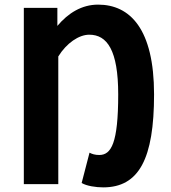

<svg xmlns="http://www.w3.org/2000/svg" viewBox="-20 -796 740 830"><path d="M333 -5C354 8 395 14 426 14C581 14 646 -110 646 -388C646 -671 542 -776 404 -776C334 -776 275 -740 228 -684V-762H83V0H232V-552C268 -610 321 -646 366 -646C443 -646 491 -579 491 -388C491 -177 461 -126 409 -126C391 -126 378 -130 367 -136Z"/></svg>

Font: Kawkab Mono
Style: Bold
Weight: 700
Monospace: yes
Designer: Abdullah Arif
Foundry: Abdullah Arif
Version: Version 1.000;PS 000.500;hotconv 1.0.88;makeotf.lib2.5.64775